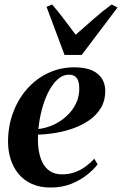

<svg xmlns="http://www.w3.org/2000/svg" viewBox="-20 -829 546 860"><path d="M417 -93Q402 -72 372.2 -47.8Q342.5 -23.5 300.8 -6.2Q259 11 207 11Q158 11 122 -5.5Q86 -22 62.5 -50.8Q39 -79.5 27.5 -116.5Q16 -153.5 16 -194Q16 -263 38.2 -323.5Q60.5 -384 100.5 -429.8Q140.5 -475.5 194.8 -501.5Q249 -527.5 313.5 -527.5Q361 -527.5 391.5 -514Q422 -500.5 436.8 -476.5Q451.5 -452.5 451.5 -421.5Q451.5 -379 432.8 -347Q414 -315 382.5 -292.5Q351 -270 311.8 -255.5Q272.5 -241 230.8 -234Q189 -227 150.5 -226Q148.5 -191 153 -159Q157.5 -127 169.8 -102Q182 -77 203.8 -62.5Q225.5 -48 257.5 -48Q288 -48 314.2 -57.2Q340.5 -66.5 362.5 -82.5Q384.5 -98.5 402.5 -118ZM289.5 -494.5Q261 -494.5 237.5 -473Q214 -451.5 196.2 -416Q178.5 -380.5 167.2 -337.2Q156 -294 152 -251Q180.5 -254.5 207.5 -265Q234.5 -275.5 257.8 -292.2Q281 -309 298.5 -330.8Q316 -352.5 325.8 -378.5Q335.5 -404.5 335 -433.5Q335 -465.5 323.2 -480Q311.5 -494.5 289.5 -494.5ZM269 -583 188.5 -798.5 213.5 -809Q238.5 -780 265.2 -744.8Q292 -709.5 319 -673.5Q358 -707 396.8 -741.8Q435.5 -776.5 480 -809L506.5 -795.5L346 -583Z"/></svg>

Font: Merriweather 120pt SemiBold
Style: Italic
Weight: 600
Italic angle: -7.8°
Version: Version 2.101